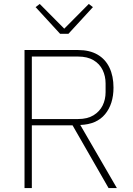

<svg xmlns="http://www.w3.org/2000/svg" viewBox="-20 -951 672 971"><path d="M141 -317V0H104V-698H375Q433 -698 473 -675Q513 -652 533.5 -609Q554 -566 554 -508Q554 -425 511.5 -373.5Q469 -322 386 -319L571 0H529L347 -317ZM141 -349H375Q422 -349 453 -368Q484 -387 499 -417.5Q514 -448 514 -485V-529Q514 -566 499 -597Q484 -628 453 -646.5Q422 -665 375 -665H141ZM326 -780H284L160 -915L181 -931L305 -806L429 -931L450 -915Z"/></svg>

Font: IBM Plex Sans ExtraLight
Style: Regular
Weight: 250
Designer: Mike Abbink, Paul van der Laan, Pieter van Rosmalen
Foundry: Bold Monday
Version: Version 3.201